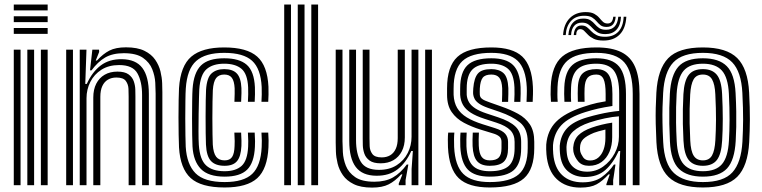

<svg xmlns="http://www.w3.org/2000/svg" viewBox="-20 -820 3372 850"><path d="M41 -774V-800H191V-774ZM41 -670V-696H191V-670ZM41 -722V-748H191V-722ZM161 0V-600H191V0ZM41 0V-600H71V0ZM101 0V-600H131V0Z M669 0V-405.8Q669 -424.2 667.4 -453.9Q665.8 -483.5 654 -513.5Q642.2 -543.5 612.9 -564Q583.5 -584.5 528 -584.5Q478.5 -584.5 445.6 -565.4Q412.8 -546.2 385.2 -508.5H378.5L388.8 -600H418.5L419 -590L403.8 -552H409.2Q436 -581.5 464.2 -596Q492.5 -610.5 537.8 -610.5Q588.2 -610.5 619.4 -595.1Q650.5 -579.8 667.1 -555.5Q683.8 -531.2 690.4 -503.9Q697 -476.5 697.9 -451.9Q698.8 -427.2 698.8 -411.8V0ZM273 0V-600H303V0ZM393 0V-388Q393 -423.8 406.1 -449.5Q419.2 -475.2 443.2 -489.1Q467.2 -503 499.8 -503Q532.2 -503 549 -490.8Q565.8 -478.5 572.1 -460.4Q578.5 -442.2 579 -424Q579.5 -405.8 579.5 -393.8V0H549.5V-392Q549.5 -406.5 548.8 -426.5Q548 -446.5 537 -461.6Q526 -476.8 495.2 -476.8Q473.8 -476.8 457.8 -467.4Q441.8 -458 433 -439.1Q424.2 -420.2 424.2 -391.2V0ZM333 0V-600H362.8L357.5 -448.5H364.2Q388.8 -502.2 426.2 -530.4Q463.8 -558.5 518.8 -558Q581.5 -557.5 610.2 -519.2Q639 -481 639 -403.8V0H609V-399.8Q609 -458.2 588.5 -495.1Q568 -532 507.5 -532Q461.5 -532 429.1 -511.4Q396.8 -490.8 379.9 -457.4Q363 -424 363 -385.2V0Z M974.5 10Q870 10 824 -31.9Q778 -73.8 772.5 -167.5Q771.5 -187 770.9 -223.2Q770.2 -259.5 770.2 -300.6Q770.2 -341.8 770.9 -377Q771.5 -412.2 772.5 -429.8Q779 -528.8 827 -569.4Q875 -610 972.5 -610Q1073 -610 1118.5 -569.6Q1164 -529.2 1168.5 -436Q1169.2 -420.5 1168.8 -401.9Q1168.2 -383.2 1167.5 -369.2H1137.5Q1138.2 -384.2 1138.8 -401.4Q1139.2 -418.5 1138.5 -434.8Q1134.5 -515.8 1096.1 -550.9Q1057.8 -586 972.5 -586Q889.2 -586 848.8 -550.2Q808.2 -514.5 802.5 -428Q801.2 -409.2 800.8 -373Q800.2 -336.8 800.2 -295.6Q800.2 -254.5 800.9 -220.1Q801.5 -185.8 802.2 -170.8Q806.8 -92.2 845.5 -53.1Q884.2 -14 974.5 -14Q1058.5 -14 1096.5 -50.1Q1134.5 -86.2 1138.5 -169Q1139.2 -184.5 1139.1 -197.8Q1139 -211 1137.5 -233H1167.5Q1169 -212 1169.1 -198.2Q1169.2 -184.5 1168.5 -168Q1164 -72.5 1118.9 -31.2Q1073.8 10 974.5 10ZM974.5 -38Q902.2 -38 869.1 -72.2Q836 -106.5 832.2 -171.8Q831.2 -187.2 830.8 -221.2Q830.2 -255.2 830.2 -295.8Q830.2 -336.2 830.8 -372Q831.2 -407.8 832.5 -426.2Q837.5 -498.5 869.8 -530.2Q902 -562 972.5 -562Q1039.8 -562 1072.5 -533.1Q1105.2 -504.2 1108.5 -434Q1109.2 -419.2 1108.8 -402.4Q1108.2 -385.5 1107.5 -369.2H1077.5Q1078.2 -386.5 1078.8 -402.6Q1079.2 -418.8 1078.5 -433.2Q1075.8 -493 1048.9 -515.5Q1022 -538 972.5 -538Q922 -538 894.2 -513.6Q866.5 -489.2 862.2 -424Q861.8 -416.2 860.9 -386Q860 -355.8 859.4 -316Q858.8 -276.2 858.8 -238.8Q858.8 -201.2 860.2 -179Q864.5 -113.5 892.4 -87.8Q920.2 -62 974.5 -62Q1023.2 -62 1049.4 -85.4Q1075.5 -108.8 1078.5 -170.5Q1079 -183.2 1079 -195.6Q1079 -208 1077.5 -233H1107.5Q1109.2 -207 1109.1 -195.2Q1109 -183.5 1108.5 -169.8Q1105.2 -99.5 1074 -68.8Q1042.8 -38 974.5 -38ZM974.5 -86Q933.8 -86 914 -107.2Q894.2 -128.5 891.8 -179.8Q891 -197 890.6 -230.9Q890.2 -264.8 890.2 -303.4Q890.2 -342 890.8 -374.6Q891.2 -407.2 892.2 -422.2Q895.8 -476.5 916.8 -495.2Q937.8 -514 972.5 -514Q1010.5 -514 1028.6 -494.6Q1046.8 -475.2 1048.8 -430.2Q1049.2 -423.2 1049 -408.1Q1048.8 -393 1047.5 -369.2H1017.8Q1018.5 -389.2 1018.9 -404.9Q1019.2 -420.5 1018.8 -429Q1017.2 -461 1006.5 -475.5Q995.8 -490 972.5 -490Q949.2 -490 937 -474.6Q924.8 -459.2 922.2 -420.5Q921.2 -403.8 920.8 -369.6Q920.2 -335.5 920.2 -296.6Q920.2 -257.8 920.8 -225.5Q921.2 -193.2 922 -180Q924.5 -142.5 936.9 -126.2Q949.2 -110 974.5 -110Q997.5 -110 1007.5 -125.1Q1017.5 -140.2 1018.5 -173.8Q1019 -186 1019 -195.5Q1019 -205 1017.5 -233H1047.5Q1048.8 -211.8 1049 -197.1Q1049.2 -182.5 1048.8 -173.8Q1046.5 -126.8 1029.1 -106.4Q1011.8 -86 974.5 -86Z M1358.2 0V-800H1388.2V0ZM1238.2 0V-800H1268.2V0ZM1298.2 0V-800H1328.2V0Z M1627.2 10.5Q1577 10.5 1545.9 -4.9Q1514.8 -20.2 1498 -44.5Q1481.2 -68.8 1474.6 -96.1Q1468 -123.5 1467.1 -148.1Q1466.2 -172.8 1466.2 -188.2V-600H1496.2V-194.2Q1496.2 -175.8 1497.9 -146Q1499.5 -116.2 1511.2 -86.2Q1523 -56.2 1552.4 -35.9Q1581.8 -15.5 1637.2 -15.5Q1686.5 -15.5 1719.8 -34.5Q1753 -53.5 1780.8 -91.5H1787.8L1775.5 -22.5V0H1745.5L1745.2 -7L1761.5 -48H1756Q1728.8 -18 1700.5 -3.8Q1672.2 10.5 1627.2 10.5ZM1862.2 0V-600H1892.2V0ZM1665.2 -97Q1632.8 -97 1616 -109.4Q1599.2 -121.8 1593 -139.9Q1586.8 -158 1586.2 -176.2Q1585.8 -194.5 1585.8 -206.2V-600H1615.8V-208Q1615.8 -193.5 1616.5 -173.5Q1617.2 -153.5 1628.4 -138.4Q1639.5 -123.2 1670 -123.2Q1691.5 -123.2 1707.4 -132.6Q1723.2 -142 1732 -161Q1740.8 -180 1740.8 -208.8V-600H1772.2V-212Q1772.2 -176.2 1759 -150.5Q1745.8 -124.8 1721.8 -110.9Q1697.8 -97 1665.2 -97ZM1646.2 -42Q1583.8 -42.5 1555 -80.8Q1526.2 -119 1526.2 -196.2V-600H1556.2V-200.2Q1556.2 -138.8 1577.6 -103.4Q1599 -68 1657.8 -68Q1704 -68 1736.1 -88.6Q1768.2 -109.2 1785.1 -142.8Q1802 -176.2 1802 -214.8V-600H1832.2V0H1802.2V-72L1807.8 -151.5H1800.8Q1777.2 -99.2 1740.1 -70.4Q1703 -41.5 1646.2 -42Z M2148.2 10Q2053.8 10 2010.8 -31.2Q1967.8 -72.5 1963.2 -168Q1962.5 -183.8 1962.6 -202.2Q1962.8 -220.8 1964.2 -233H1991.5Q1990.2 -221.5 1990 -204Q1989.8 -186.5 1990.5 -169.5Q1994.5 -86.2 2031.1 -50.1Q2067.8 -14 2148.2 -14Q2238.2 -14 2277.2 -48.8Q2316.2 -83.5 2316.2 -164Q2316.2 -168.2 2316.2 -173.1Q2316.2 -178 2316.2 -183Q2316.2 -188 2316.2 -192Q2316.2 -249.5 2282.5 -277.4Q2248.8 -305.2 2191.2 -325L2141.5 -342Q2114.5 -351.5 2100.6 -361.5Q2086.8 -371.5 2081.6 -381.4Q2076.5 -391.2 2075.2 -400Q2074.2 -405.8 2074.5 -413.9Q2074.8 -422 2075.2 -429Q2078.8 -474.5 2095.5 -494.2Q2112.2 -514 2155.2 -514Q2188.8 -514 2208.5 -496.8Q2228.2 -479.5 2230.5 -430.2Q2231 -420 2230.5 -403.4Q2230 -386.8 2229.5 -369H2202.2Q2202.8 -385.8 2203.2 -401.9Q2203.8 -418 2203.2 -429Q2201.8 -461.5 2190.5 -475.8Q2179.2 -490 2155.2 -490Q2127.8 -490 2117 -475.9Q2106.2 -461.8 2104.2 -429Q2103.8 -420.8 2103.8 -413.2Q2103.8 -405.8 2104.2 -400Q2105.2 -390.5 2111.4 -384.6Q2117.5 -378.8 2127.6 -374.6Q2137.8 -370.5 2150 -366L2198.2 -349Q2240 -334.5 2273.2 -316.4Q2306.5 -298.2 2325.9 -269.1Q2345.2 -240 2345.2 -192Q2345.2 -187.5 2345.2 -182.8Q2345.2 -178 2345.2 -173.2Q2345.2 -168.5 2345.2 -164Q2345.2 -70.8 2299.5 -30.4Q2253.8 10 2148.2 10ZM2148.2 -38Q2081.8 -38 2051.5 -68.9Q2021.2 -99.8 2017.8 -170.8Q2017.2 -183.5 2017.4 -202Q2017.5 -220.5 2018.8 -233H2046Q2045 -220.8 2044.8 -203.2Q2044.5 -185.8 2045 -172.2Q2047.8 -113.2 2071.9 -87.6Q2096 -62 2148.2 -62Q2207.2 -62 2232.8 -85.8Q2258.2 -109.5 2258.2 -164Q2258.2 -171.2 2258.2 -178.5Q2258.2 -185.8 2258.2 -192Q2258.2 -224 2239.1 -243.6Q2220 -263.2 2177.5 -277L2125 -294Q2087.2 -306.2 2064.1 -321.1Q2041 -336 2029.9 -355.2Q2018.8 -374.5 2017.2 -400Q2017 -406.8 2017.1 -415Q2017.2 -423.2 2017.2 -429Q2017.2 -500.2 2049.4 -531.1Q2081.5 -562 2155.2 -562Q2221 -562 2251.2 -532.2Q2281.5 -502.5 2284.8 -433.8Q2285.2 -420.5 2285 -404.9Q2284.8 -389.2 2283.8 -369H2256.5Q2257.2 -387.8 2257.8 -402.4Q2258.2 -417 2257.5 -433.2Q2254.8 -493.5 2228.6 -515.8Q2202.5 -538 2155.2 -538Q2097 -538 2071.6 -512.6Q2046.2 -487.2 2046.2 -429Q2046.2 -422.8 2046.1 -414.4Q2046 -406 2046.2 -400Q2047.8 -381.5 2056.9 -366.6Q2066 -351.8 2084.6 -339.9Q2103.2 -328 2133.2 -318L2184.5 -301Q2237.8 -283.5 2262.5 -259.2Q2287.2 -235 2287.2 -192Q2287.2 -185.8 2287.2 -178Q2287.2 -170.2 2287.2 -164Q2287.2 -96.5 2255 -67.2Q2222.8 -38 2148.2 -38ZM2148.2 -86Q2110 -86 2092.2 -106.4Q2074.5 -126.8 2072.2 -173.5Q2071.8 -185 2071.9 -201.5Q2072 -218 2073 -233H2100.2Q2099.2 -218.5 2099.1 -202.9Q2099 -187.2 2099.5 -175.5Q2101.2 -140.2 2112.6 -125.1Q2124 -110 2148.2 -110Q2176.2 -110 2188.2 -122.6Q2200.2 -135.2 2200.2 -164Q2200.2 -171.2 2200.2 -178.5Q2200.2 -185.8 2200.2 -192Q2200.2 -207.8 2190.4 -215.9Q2180.5 -224 2163.8 -229L2108.2 -246Q2067.8 -258.5 2033.9 -276.5Q2000 -294.5 1979.6 -324Q1959.2 -353.5 1959.2 -400Q1959.2 -406.8 1959.2 -414.5Q1959.2 -422.2 1959.2 -429Q1959.2 -526 2004.8 -568Q2050.2 -610 2155.2 -610Q2249.5 -610 2292.1 -569.6Q2334.8 -529.2 2339.2 -436Q2340 -420 2339.5 -402.4Q2339 -384.8 2338.2 -369H2311Q2311.5 -382.8 2312.1 -401Q2312.8 -419.2 2312 -434.5Q2308 -515.8 2271.6 -550.9Q2235.2 -586 2155.2 -586Q2065.8 -586 2027 -549.6Q1988.2 -513.2 1988.2 -429Q1988.2 -422.8 1988.1 -414.5Q1988 -406.2 1988.2 -400Q1989.8 -366 2004.1 -341.8Q2018.5 -317.5 2046.5 -300.4Q2074.5 -283.2 2116.5 -270L2170.8 -253Q2204 -242.5 2216.6 -227.8Q2229.2 -213 2229.2 -192Q2229.2 -187.2 2229.2 -182.6Q2229.2 -178 2229.2 -173.5Q2229.2 -169 2229.2 -164Q2229.2 -122.2 2210.4 -104.1Q2191.5 -86 2148.2 -86Z M2781.2 0V-404Q2781.2 -501.5 2744 -543.8Q2706.8 -586 2620.2 -586Q2531.2 -586 2491.5 -550.9Q2451.8 -515.8 2448.2 -434.8Q2447.8 -419.5 2447.6 -402.8Q2447.5 -386 2449 -369.2H2419.2Q2417.8 -387 2417.6 -401.4Q2417.5 -415.8 2418.2 -436Q2422 -530 2469.5 -570Q2517 -610 2620.2 -610Q2688.8 -610 2730.8 -589.1Q2772.8 -568.2 2792 -523Q2811.2 -477.8 2811.2 -404V0ZM2579.8 -60Q2618.5 -60 2650.2 -82.6Q2682 -105.2 2701 -140.8Q2720 -176.2 2720 -214.8V-305Q2692.5 -303.2 2658.4 -296.1Q2624.2 -289 2590.8 -278Q2544 -262.5 2517.2 -238Q2490.5 -213.5 2487.8 -169.5Q2487.5 -162.8 2488.1 -155.9Q2488.8 -149 2489 -144.8Q2492.5 -104 2516 -82Q2539.5 -60 2579.8 -60ZM2587.5 -86Q2556.5 -86 2540.1 -105.1Q2523.8 -124.2 2518.8 -147.5Q2518.2 -150.5 2517.8 -157Q2517.2 -163.5 2517.5 -166.5Q2520.2 -201 2540.4 -221.1Q2560.5 -241.2 2599.8 -255Q2619.5 -262 2643.5 -267.9Q2667.5 -273.8 2690.2 -277V-212Q2690.2 -176.5 2678.1 -147.9Q2666 -119.2 2643 -102.6Q2620 -86 2587.5 -86ZM2592 -109.5Q2613.8 -109.5 2629 -122.5Q2644.2 -135.5 2652.2 -158Q2660.2 -180.5 2660.2 -209.2V-246.5Q2642 -242.2 2629.1 -238.5Q2616.2 -234.8 2609.2 -232Q2576 -218.2 2562.1 -204Q2548.2 -189.8 2547.8 -166.8Q2547.8 -162 2547.8 -158.1Q2547.8 -154.2 2548.8 -150Q2551.8 -137.8 2561.6 -123.6Q2571.5 -109.5 2592 -109.5ZM2549.5 10.5Q2484.8 10.5 2445.1 -26.8Q2405.5 -64 2399.2 -137Q2398.5 -146.2 2398 -159.4Q2397.5 -172.5 2398.2 -180.2Q2403.5 -241.8 2441.6 -280.6Q2479.8 -319.5 2562 -346.8Q2581.2 -353.2 2594.9 -357.2Q2608.5 -361.2 2623.5 -364.5Q2638.5 -367.8 2661.2 -371.5V-404.2Q2661.2 -450.2 2651.9 -470.1Q2642.5 -490 2620.2 -490Q2593 -490 2581.1 -475.6Q2569.2 -461.2 2568 -429.5Q2567.8 -424.2 2567.5 -406Q2567.2 -387.8 2568 -369.2H2538.2Q2537.2 -391.5 2537.6 -406.9Q2538 -422.2 2538.2 -432.8Q2540.2 -479 2561 -496.5Q2581.8 -514 2620.2 -514Q2658.8 -514 2675 -488.5Q2691.2 -463 2691.2 -404.2V-350.8Q2654.2 -345.2 2627.5 -339.1Q2600.8 -333 2571.8 -324Q2498 -300.8 2465.5 -266Q2433 -231.2 2428.2 -177.8Q2427.8 -170.5 2428.1 -159.2Q2428.5 -148 2429.2 -139.5Q2434.5 -77.2 2468.5 -45Q2502.5 -12.8 2559.2 -12.8Q2611.5 -12.8 2643.8 -35.9Q2676 -59 2698 -91.5H2704.8L2694.5 -22.5V0H2664.8L2664.2 -4L2679.5 -48H2674Q2647.5 -18.5 2621.2 -4Q2595 10.5 2549.5 10.5ZM2721.2 0.2V-72L2725.8 -151.5H2719Q2695 -98.2 2659.8 -67.2Q2624.5 -36.2 2568.5 -36.5Q2522.8 -36.8 2493.1 -62.8Q2463.5 -88.8 2459 -142.2Q2458.8 -147.2 2458.1 -157.6Q2457.5 -168 2458 -174.5Q2462.2 -221.8 2490.4 -252.2Q2518.5 -282.8 2581.2 -301Q2607 -308.5 2631.5 -314.1Q2656 -319.8 2678.6 -323.5Q2701.2 -327.2 2721.2 -329V-404Q2721.2 -475.8 2698 -506.9Q2674.8 -538 2620.2 -538Q2563 -538 2536.8 -513.6Q2510.5 -489.2 2508.2 -433.5Q2507.8 -419 2507.5 -403Q2507.2 -387 2508.5 -369.2H2478.8Q2477.5 -388.5 2477.6 -404.4Q2477.8 -420.2 2478.2 -434Q2481 -502.5 2514 -532.2Q2547 -562 2620.2 -562Q2690.5 -562 2720.9 -525.4Q2751.2 -488.8 2751.2 -404V0.2ZM2472.8 -664.8Q2475.8 -713.2 2502.6 -739.9Q2529.5 -766.5 2573 -766.5Q2597 -766.5 2610.8 -758.9Q2624.5 -751.2 2632.9 -741.2Q2641.2 -731.2 2649.2 -723.6Q2657.2 -716 2669.8 -716Q2681 -716 2687.1 -723.1Q2693.2 -730.2 2695 -745.8H2705.5Q2704 -724.2 2694.4 -712.5Q2684.8 -700.8 2665.2 -700.8Q2648.2 -700.8 2638.8 -708.2Q2629.2 -715.8 2621.2 -725.5Q2613.2 -735.2 2601 -742.8Q2588.8 -750.2 2566.2 -750.2Q2528.8 -750.2 2507.6 -726.8Q2486.5 -703.2 2484.5 -664.8ZM2496.2 -664.8Q2498.8 -700 2515.9 -718.9Q2533 -737.8 2562.5 -737.8Q2582.8 -737.8 2594 -730.2Q2605.2 -722.8 2613.5 -713Q2621.8 -703.2 2632.6 -695.8Q2643.5 -688.2 2663 -688.2Q2688.2 -688.2 2701.5 -703.1Q2714.8 -718 2717.2 -745.8H2729.2Q2727.5 -708.8 2709.5 -688.9Q2691.5 -669 2659.8 -669Q2638.2 -669 2625.6 -676.6Q2613 -684.2 2604 -694.4Q2595 -704.5 2584.5 -712.1Q2574 -719.8 2556.2 -719.8Q2534.2 -719.8 2521.9 -705.5Q2509.5 -691.2 2508.2 -664.8ZM2520 -664.8Q2521.5 -685.5 2529.9 -696.4Q2538.2 -707.2 2554.2 -707.2Q2569 -707.2 2578.4 -699.8Q2587.8 -692.2 2597.1 -682.2Q2606.5 -672.2 2620.6 -664.8Q2634.8 -657.2 2658.5 -657.2Q2696.5 -657.2 2717.9 -680.1Q2739.2 -703 2741 -745.8H2752.8Q2750.2 -695 2724 -667.8Q2697.8 -640.5 2651.5 -640.5Q2624.8 -640.5 2608.9 -648.1Q2593 -655.8 2583.4 -665.8Q2573.8 -675.8 2566.2 -683.4Q2558.8 -691 2548.8 -691Q2540.2 -691 2535.5 -684.2Q2530.8 -677.5 2530.8 -664.8Z M3091.8 10Q2988 10 2939.8 -36.5Q2891.5 -83 2886 -190.8Q2883.8 -235 2883 -271.6Q2882.2 -308.2 2883 -341.9Q2883.8 -375.5 2885.8 -410Q2891.8 -514 2937.9 -562Q2984 -610 3091.8 -610Q3196.2 -610 3243.6 -563.1Q3291 -516.2 3296.5 -410Q3300 -342 3299.8 -291.4Q3299.5 -240.8 3296.8 -191Q3290.8 -84.5 3243.8 -37.2Q3196.8 10 3091.8 10ZM3091.8 -14Q3183.5 -14 3222.5 -57.1Q3261.5 -100.2 3266.8 -192.8Q3269.5 -242 3269.8 -290.4Q3270 -338.8 3266.5 -408.8Q3261.8 -502.5 3221.4 -544.2Q3181 -586 3091.8 -586Q3000.8 -586 2960.9 -543.8Q2921 -501.5 2915.8 -408.2Q2914 -377.8 2913.1 -346Q2912.2 -314.2 2912.9 -276.8Q2913.5 -239.2 2916 -191.2Q2921 -93.5 2963.8 -53.8Q3006.5 -14 3091.8 -14ZM3091.8 -38Q3021.8 -38 2985.9 -72.5Q2950 -107 2945.8 -194.2Q2943.8 -234.2 2943.1 -271.4Q2942.5 -308.5 2943.1 -342.1Q2943.8 -375.8 2945.5 -405.2Q2950.2 -487 2983 -524.5Q3015.8 -562 3091.8 -562Q3163 -562 3197.6 -527Q3232.2 -492 3236.5 -408.2Q3238.8 -363.8 3239.4 -327Q3240 -290.2 3239.4 -258.2Q3238.8 -226.2 3237 -195.8Q3232.2 -111 3198.8 -74.5Q3165.2 -38 3091.8 -38ZM3091.8 -62Q3149.5 -62 3176.2 -93.2Q3203 -124.5 3207 -196.8Q3209.5 -238 3209.8 -289.4Q3210 -340.8 3206.8 -405Q3203.2 -477.2 3175.9 -507.6Q3148.5 -538 3091.8 -538Q3033.5 -538 3006.6 -507Q2979.8 -476 2975.5 -404.2Q2974 -377.8 2973.2 -346Q2972.5 -314.2 2973 -276.8Q2973.5 -239.2 2975.8 -195.5Q2979.5 -122.5 3007.2 -92.2Q3035 -62 3091.8 -62ZM3091.8 -86Q3049.5 -86 3029.1 -111.5Q3008.8 -137 3005.8 -197Q3003.8 -236.2 3003.1 -270.5Q3002.5 -304.8 3003.1 -337.1Q3003.8 -369.5 3005.5 -403Q3009 -462.5 3028.9 -488.2Q3048.8 -514 3091.8 -514Q3132.5 -514 3153.1 -489.4Q3173.8 -464.8 3176.8 -404Q3179.8 -343.8 3179.8 -293.6Q3179.8 -243.5 3177 -198Q3173.8 -138 3153.9 -112Q3134 -86 3091.8 -86ZM3091.8 -110Q3120 -110 3132.2 -131.9Q3144.5 -153.8 3147 -199.5Q3149.5 -242 3149.8 -289.8Q3150 -337.5 3146.8 -402.5Q3144.8 -446.5 3132.5 -468.2Q3120.2 -490 3091.8 -490Q3063 -490 3050.6 -468.5Q3038.2 -447 3035.5 -401.5Q3033.8 -369.5 3033.1 -338.9Q3032.5 -308.2 3033.1 -274.2Q3033.8 -240.2 3035.8 -198Q3038 -151.2 3051.1 -130.6Q3064.2 -110 3091.8 -110Z"/></svg>

Font: Big Shoulders Inline Display Thin Black
Style: Regular
Weight: 900
Version: Version 2.002